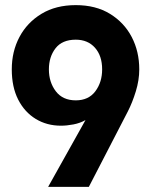

<svg xmlns="http://www.w3.org/2000/svg" viewBox="-20 -730 588 750"><path d="M276 -710Q354 -710 409.5 -676Q465 -642 494.5 -585.5Q524 -529 524 -459Q524 -417 510.5 -373Q497 -329 479 -294L327 0H168L314 -261Q293 -249 267 -244Q241 -239 218 -239Q163 -239 119.5 -265.5Q76 -292 51 -341Q26 -390 26 -459Q26 -529 56 -585.5Q86 -642 142 -676Q198 -710 276 -710ZM276 -575Q223 -575 197 -541.5Q171 -508 171 -459Q171 -409 198 -373.5Q225 -338 276 -338Q326 -338 352.5 -373.5Q379 -409 379 -459Q379 -512 351 -543.5Q323 -575 276 -575Z"/></svg>

Font: Haskoy ExtraBold
Style: Regular
Weight: 800
Designer: Ertekin Erdin
Foundry: Ertekin Erdin
Version: Version 2.000; ttfautohint (v1.8.4.7-5d5b)